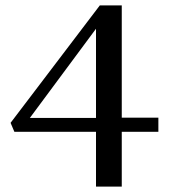

<svg xmlns="http://www.w3.org/2000/svg" viewBox="-20 -508 633 708"><path d="M564 -22V-74H429V-488H348L19 -55L33 -22H334V180H429V-22ZM334 -402V-73H90Z"/></svg>

Font: Rufina
Style: Regular
Weight: 400
Designer: Martin Sommaruga
Foundry: Martin Sommaruga
Version: Version